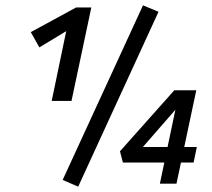

<svg xmlns="http://www.w3.org/2000/svg" viewBox="-20 -686 791 717"><path d="M173 -309 233 -597 289 -607 127 -509 95 -566 264 -658H321L247 -309ZM272 11 214 -14 514 -666 572 -642ZM428 -121 631 -349H713L639 0H577L646 -329H681L497 -118L464 -137H715L703 -79H439Z"/></svg>

Font: Ysabeau Infant SemiBold
Style: Italic
Weight: 600
Italic angle: -12°
Designer: Christian Thalmann (Catharsis Fonts)
Version: Version 2.002; featfreeze: ss01,ss02,lnum